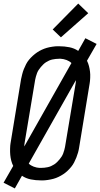

<svg xmlns="http://www.w3.org/2000/svg" viewBox="-26 -1002 561 1075"><path d="M57 53 -6 21 48 -73Q41 -87 37 -102.5Q33 -118 31.5 -134Q30 -150 30.5 -169.5Q31 -189 33 -200L92 -559Q95 -573 98.5 -587Q102 -601 107.5 -615Q113 -629 120 -642.5Q127 -656 136.5 -667.5Q146 -679 157.5 -689.5Q169 -700 181.5 -708.5Q194 -717 208 -723.5Q222 -730 236 -734Q250 -738 267 -740.5Q284 -743 294 -743H306Q335 -743 362.5 -737.5Q390 -732 412 -717L452 -788L515 -756L461 -662Q468 -648 472 -632.5Q476 -617 478 -601Q480 -585 479 -565.5Q478 -546 476 -535L417 -176Q415 -162 411 -148Q407 -134 401.5 -120Q396 -106 389 -92.5Q382 -79 372.5 -67.5Q363 -56 352 -45.5Q341 -35 328 -26.5Q315 -18 301.5 -11.5Q288 -5 273.5 -1Q259 3 242 5.5Q225 8 216 8H203Q174 8 146.5 2.5Q119 -3 97 -18ZM110 -182 374 -649Q368 -655 361 -659Q354 -663 346.5 -666Q339 -669 329.5 -671Q320 -673 314 -673H305Q296 -673 286.5 -672Q277 -671 267.5 -669Q258 -667 249 -663Q240 -659 231.5 -653.5Q223 -648 216 -641Q209 -634 202.5 -626.5Q196 -619 190.5 -610.5Q185 -602 181.5 -593Q178 -584 175 -573Q172 -562 171 -556L112 -203Q111 -198 110.5 -192.5Q110 -187 110 -182ZM195 -62H204Q213 -62 222.5 -63Q232 -64 241.5 -66Q251 -68 260 -72Q269 -76 277.5 -81.5Q286 -87 293 -94Q300 -101 306.5 -108.5Q313 -116 318.5 -124.5Q324 -133 327.5 -142Q331 -151 334 -162Q337 -173 338 -179L397 -532Q398 -537 398.5 -542.5Q399 -548 399 -553L135 -86Q141 -80 148 -76Q155 -72 162.5 -69Q170 -66 179.5 -64Q189 -62 195 -62ZM315 -793 269 -837 412 -982 468 -928Z"/></svg>

Font: Iosevka Term Oblique
Style: Regular
Weight: 400
Italic angle: -9°
Monospace: yes
Designer: Belleve Invis
Foundry: Belleve Invis
Version: Version 31.4.0